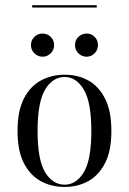

<svg xmlns="http://www.w3.org/2000/svg" viewBox="-20 -718 504 749"><path d="M231.5 11.3Q180.6 11.3 139.1 -11.3Q97.6 -33.9 73 -81.9Q48.4 -129.8 48.4 -207.3Q48.4 -284.7 73 -333.1Q97.6 -381.5 139.5 -404Q181.5 -426.6 232.3 -426.6Q283.9 -426.6 324.6 -404Q365.3 -381.5 389.9 -333.1Q414.5 -284.7 414.5 -207.3Q414.5 -129.8 389.9 -81.9Q365.3 -33.9 324.2 -11.3Q283.1 11.3 231.5 11.3ZM232.3 2.4Q277.4 2.4 306.9 -46Q336.3 -94.4 336.3 -207.3Q336.3 -319.4 306.9 -368.5Q277.4 -417.7 232.3 -417.7Q185.5 -417.7 156 -368.5Q126.6 -319.4 126.6 -207.3Q126.6 -94.4 156 -46Q185.5 2.4 232.3 2.4ZM317.7 -496.8Q299.2 -496.8 285.9 -510.1Q272.6 -523.4 272.6 -541.9Q272.6 -561.3 285.9 -574.2Q299.2 -587.1 317.7 -587.1Q336.3 -587.1 349.2 -574.2Q362.1 -561.3 362.1 -541.9Q362.1 -523.4 349.2 -510.1Q336.3 -496.8 317.7 -496.8ZM146 -496.8Q127.4 -496.8 114.1 -510.1Q100.8 -523.4 100.8 -541.9Q100.8 -561.3 114.1 -574.2Q127.4 -587.1 146 -587.1Q164.5 -587.1 177.8 -574.2Q191.1 -561.3 191.1 -541.9Q191.1 -523.4 177.8 -510.1Q164.5 -496.8 146 -496.8ZM105.6 -688.7V-697.6H357.3V-688.7Z"/></svg>

Font: Playfair 144pt SemiCondensed Light
Style: Regular
Weight: 300
Width: 4
Designer: Claus Eggers Sørensen
Foundry: Claus Eggers Sørensen
Version: Version 2.203